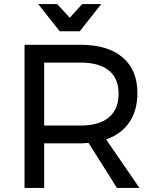

<svg xmlns="http://www.w3.org/2000/svg" viewBox="-20 -919 763 939"><path d="M552 0 413 -220Q389 -218 374 -218H196V0H100V-700H374Q507 -700 579.5 -638.5Q652 -577 652 -464Q652 -379 612.5 -321Q573 -263 499 -237L662 0ZM374 -305Q464 -305 512 -344.5Q560 -384 560 -461Q560 -536 512 -574.5Q464 -613 374 -613H196V-305ZM382 -899H475L370 -766H272L167 -899H260L321 -832Z"/></svg>

Font: Gontserrat
Style: Regular
Weight: 400
Designer: Julieta Ulanovsky
Foundry: Julieta Ulanovsky
Version: Version 6.001